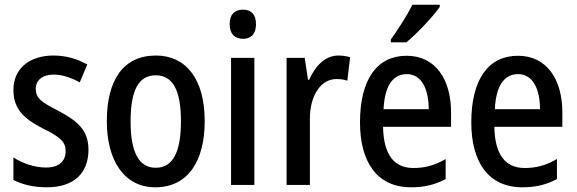

<svg xmlns="http://www.w3.org/2000/svg" viewBox="-20 -786 2451 816"><path d="M356 -150C356 -234 307 -273 230 -314C155 -352 132 -369 132 -408C132 -445 160 -469 208 -469C246 -469 284 -455 319 -436L351 -512C307 -536 261 -550 207 -550C105 -550 37 -494 37 -404C37 -320 85 -280 162 -240C237 -204 259 -182 259 -144C259 -100 230 -74 175 -74C126 -74 73 -93 37 -117V-21C75 -2 121 10 179 10C291 10 356 -47 356 -150Z M850 -271C850 -452 769 -550 643 -550C504 -550 434 -446 434 -271C434 -102 509 10 640 10C780 10 850 -103 850 -271ZM535 -270C535 -399 567 -466 642 -466C716 -466 749 -399 749 -271C749 -142 716 -73 642 -73C568 -73 535 -143 535 -270Z M1013 -745C977 -745 956 -725 956 -683C956 -642 978 -621 1013 -621C1047 -621 1068 -642 1068 -683C1068 -724 1048 -745 1013 -745ZM1061 -540H962V0H1061Z M1418 -550C1362 -550 1320 -506 1294 -447H1289L1275 -540H1198V0H1297V-281C1297 -382 1345 -450 1409 -450C1427 -450 1443 -448 1456 -443L1468 -543C1451 -548 1434 -550 1418 -550Z M1849 -757V-766H1733C1710 -721 1676 -667 1641 -618V-606H1707C1752 -643 1822 -717 1849 -757ZM1708 -549C1582 -549 1510 -448 1510 -266C1510 -99 1581 10 1727 10C1784 10 1829 -1 1874 -25V-110C1827 -83 1786 -72 1737 -72C1653 -72 1610 -131 1608 -247H1897V-308C1897 -450 1830 -549 1708 -549ZM1709 -471C1772 -471 1802 -407 1802 -322H1610C1615 -422 1650 -471 1709 -471Z M2181 -549C2055 -549 1983 -448 1983 -266C1983 -99 2054 10 2200 10C2257 10 2302 -1 2347 -25V-110C2300 -83 2259 -72 2210 -72C2126 -72 2083 -131 2081 -247H2370V-308C2370 -450 2303 -549 2181 -549ZM2182 -471C2245 -471 2275 -407 2275 -322H2083C2088 -422 2123 -471 2182 -471Z"/></svg>

Font: Noto Sans Lao Looped Condensed Medium
Style: Regular
Weight: 500
Width: 3
Designer: Mark Frömberg, Ben Mitchell
Foundry: The Fontpad Ltd
Version: Version 1.002